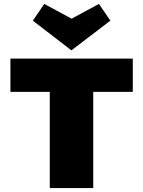

<svg xmlns="http://www.w3.org/2000/svg" viewBox="-20 -956 728 976"><path d="M655 -489H454V0H233V-489H33V-658H655ZM541 -851 343 -700 147 -851 205 -936 344 -861 483 -936Z"/></svg>

Font: Ysabeau Black
Style: Regular
Weight: 900
Designer: Christian Thalmann (Catharsis Fonts)
Version: Version 0.003